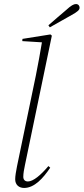

<svg xmlns="http://www.w3.org/2000/svg" viewBox="-20 -916 413 948"><path d="M99 12C150 12 193 -36 228 -88L219 -96C182 -52 144 -20 118 -20C103 -20 95 -29 95 -43C95 -60 99 -81 103 -100L236 -740L229 -746L91 -724L90 -713L187 -707C178 -653 168 -598 157 -543L64 -95C59 -70 55 -46 55 -31C55 -3 74 12 99 12ZM219 -791 226 -781C262 -801 298 -822 334 -842C363 -858 373 -867 373 -878C373 -887 367 -896 355 -896C344 -896 331 -889 306 -866C277 -842 248 -816 219 -791Z"/></svg>

Font: Source Serif 4 Display Light
Style: Italic
Weight: 300
Italic angle: -12°
Designer: Frank Grießhammer
Foundry: Adobe Systems Incorporated
Version: Version 4.004;hotconv 1.0.117;makeotfexe 2.5.65602